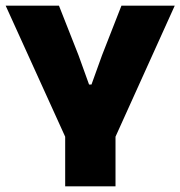

<svg xmlns="http://www.w3.org/2000/svg" viewBox="-20 -659 638 679"><path d="M218 -159 0 -639H188.5L257.5 -464L295 -360H303.5L341 -464L409.5 -639H598L381 -159ZM210.5 0V-320H388.5V0Z"/></svg>

Font: Anek Odia ExtraBold
Style: Regular
Weight: 800
Designer: Yesha Goshar & Mahesh Sahu (Odia), Yesha Goshar (Latin)
Foundry: Ek Type
Version: Version 1.003